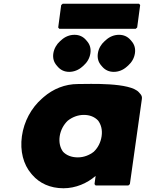

<svg xmlns="http://www.w3.org/2000/svg" viewBox="-20 -984 779 1026"><path d="M299 -256C304 -289 320 -318 342 -339C366 -358 396 -370 428 -370C459 -370 485 -360 504 -340C520 -319 528 -290 523 -256C518 -223 504 -195 481 -173C458 -155 428 -143 396 -143C362 -143 335 -154 317 -173C302 -193 294 -222 299 -256ZM738 -454C740 -465 737 -474 730 -482L729 -483L723 -490C676 -545 457 -535 397 -535C327 -535 264 -509 213 -465L212 -464L204 -457C147 -407 108 -335 97 -256C86 -177 105 -105 147 -56L153 -49C191 -5 248 22 319 22C385 22 446 -5 491 -44L485 0L491 7H666L674 0ZM315 -964 307 -957 291 -837 297 -830H705L713 -837L729 -957L723 -964ZM616 -798C590 -798 566 -788 547 -771L539 -764C520 -747 507 -725 503 -699C499 -673 506 -651 521 -634L527 -627C542 -610 562 -600 588 -600C614 -600 638 -610 657 -627L665 -634C684 -651 697 -673 701 -699C705 -725 698 -747 683 -764L677 -771C662 -788 642 -798 616 -798ZM378 -798C352 -798 328 -788 309 -771L301 -764C282 -747 269 -724 265 -699C261 -673 268 -651 283 -634L289 -627C304 -610 324 -600 350 -600C375 -600 400 -610 419 -627L427 -634C446 -651 459 -673 463 -699C467 -725 460 -747 445 -764L439 -771C424 -788 404 -798 378 -798Z"/></svg>

Font: Hussar Woodtype
Style: BlkObl
Weight: 900
Foundry: Cannot Into Space Fonts
Version: Version 1.07